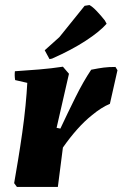

<svg xmlns="http://www.w3.org/2000/svg" viewBox="-20 -740 485 760"><path d="M47 0 36 -15Q43 -55 51.5 -106.5Q60 -158 68 -214Q76 -270 81 -321.5Q86 -373 88 -412L40 -423Q37 -440 39 -458Q86 -461 134.5 -465Q183 -469 229 -476L253 -448L204 -234L219 -231Q247 -291 278.5 -354.5Q310 -418 341 -464Q371 -470 390.5 -472.5Q410 -475 437 -475L445 -462L415 -329Q398 -322 380 -310.5Q362 -299 344 -284Q315 -261 286 -228.5Q257 -196 229 -156L209 0ZM176 -506 157 -541 215 -593 315 -717 334 -720Q346 -714 363.5 -695.5Q381 -677 395 -659L402 -646Q375 -615 319 -578.5Q263 -542 186 -508Z"/></svg>

Font: Albura ExtraBold
Style: Italic
Weight: 758
Italic angle: -7°
Designer: Mercedes Jáuregui
Foundry: Omnibus-Type Team
Version: Version 1.000; ttfautohint (v1.8.3)